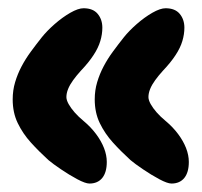

<svg xmlns="http://www.w3.org/2000/svg" viewBox="-20 -554 477 454"><path d="M385.5 -120Q376 -120 356.8 -130.2Q337.5 -140.5 318 -153.8Q298.5 -167 288.5 -175.5Q266 -196 247 -217Q228 -238 216 -262.8Q204 -287.5 204 -319Q204 -340.5 209.8 -359.8Q215.5 -379 225 -397Q234.5 -415 247 -432Q259.5 -449 273 -466Q285 -481 303.2 -497Q321.5 -513 340.2 -523.8Q359 -534.5 371.5 -534.5Q394 -534.5 405 -521.2Q416 -508 416 -488.5Q416 -473 411.2 -457Q406.5 -441 395.2 -423.8Q384 -406.5 365 -386.5Q355 -375.5 347 -364.5Q339 -353.5 335 -343.5Q331 -333.5 331 -324.5Q331 -317.5 336.2 -308Q341.5 -298.5 350.5 -288.2Q359.5 -278 371 -268.5Q389 -253.5 401.2 -237Q413.5 -220.5 420 -203.8Q426.5 -187 426.5 -171Q426.5 -146.5 415.8 -133.2Q405 -120 385.5 -120ZM191.5 -120Q182 -120 162.8 -130.2Q143.5 -140.5 124 -153.8Q104.5 -167 94.5 -175.5Q72 -196 53 -217Q34 -238 22 -262.8Q10 -287.5 10 -319Q10 -340.5 15.8 -359.8Q21.5 -379 31 -397Q40.5 -415 53 -432Q65.5 -449 79 -466Q91 -481 109.2 -497Q127.5 -513 146.2 -523.8Q165 -534.5 177.5 -534.5Q200 -534.5 211 -521.2Q222 -508 222 -488.5Q222 -473 217.2 -457Q212.5 -441 201.2 -423.8Q190 -406.5 171 -386.5Q161 -375.5 153 -364.5Q145 -353.5 141 -343.5Q137 -333.5 137 -324.5Q137 -317.5 142.2 -308Q147.5 -298.5 156.5 -288.2Q165.5 -278 177 -268.5Q195 -253.5 207.2 -237Q219.5 -220.5 226 -203.8Q232.5 -187 232.5 -171Q232.5 -146.5 221.8 -133.2Q211 -120 191.5 -120Z"/></svg>

Font: Gluten ExtraBold
Style: Regular
Weight: 800
Designer: Tyler Finck
Foundry: Etcetera Type Company
Version: Version 1.300